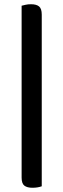

<svg xmlns="http://www.w3.org/2000/svg" viewBox="-20 -702 299 906"><path d="M177 177Q158 184 133 184Q108 184 95 174Q82 164 82 136V-675Q90 -677 101 -679.5Q112 -682 126 -682Q152 -682 164.5 -671.5Q177 -661 177 -633Z"/></svg>

Font: Baloo Bhai 2 Medium
Style: Regular
Weight: 500
Designer: Supriya Tembe, Noopur Datye and Ek Type
Foundry: Ek Type
Version: Version 1.640;PS 1.000;hotconv 16.6.51;makeotf.lib2.5.65220;